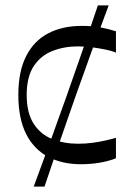

<svg xmlns="http://www.w3.org/2000/svg" viewBox="-20 -595 485 712"><path d="M279 14Q210 14 157.5 -14Q105 -42 76.5 -99Q48 -156 48 -243Q48 -330 77 -387Q106 -444 159 -471.5Q212 -499 283 -499Q322 -499 352 -493.5Q382 -488 410 -479V-400Q393 -407 370 -411.5Q347 -416 321.5 -419.5Q296 -423 269 -423Q218 -423 174.5 -406Q131 -389 105 -349.5Q79 -310 79 -243Q79 -176 105 -136Q131 -96 174.5 -79Q218 -62 269 -62Q298 -62 323.5 -65.5Q349 -69 371 -74Q393 -79 410 -84V-8Q382 3 348.5 8.5Q315 14 279 14ZM105 97Q167 -70 227 -239Q287 -408 343 -575H383Q320 -408 260.5 -239Q201 -70 145 97Z"/></svg>

Font: Ojuju Medium
Style: Regular
Weight: 500
Designer: Chisaokwu Joboson, Mirko Velimirovic
Foundry: Udi Foundry
Version: Version 1.000